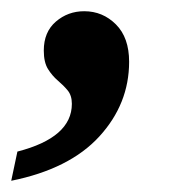

<svg xmlns="http://www.w3.org/2000/svg" viewBox="-36 -171 343 342"><path d="M-5 99Q92 74 92 14Q92 -1 84.5 -10Q77 -19 67 -27.5Q57 -36 49.5 -48Q42 -60 42 -81Q42 -114 63.5 -132.5Q85 -151 114 -151Q147 -151 170.5 -127.5Q194 -104 194 -61Q194 14 141 72Q88 130 -16 151Z"/></svg>

Font: Noto Serif SemiCondensed
Style: Bold Italic
Weight: 700
Width: 4
Italic angle: -12°
Designer: Monotype Design Team
Foundry: Monotype Imaging Inc.
Version: Version 2.014